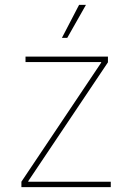

<svg xmlns="http://www.w3.org/2000/svg" viewBox="-20 -773 546 793"><path d="M68.4 0V-22.5L397.9 -514.2V-516.6H85.4V-539.1H425.8V-515.6L96.7 -24.9V-22.5H437.5V0ZM235.8 -616.7 306.6 -752.9H335L257.8 -616.7Z"/></svg>

Font: Inter 18pt Thin
Style: Regular
Weight: 250
Designer: Rasmus Andersson
Foundry: rsms
Version: Version 4.001;git-66647c0bb